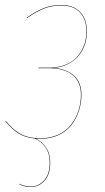

<svg xmlns="http://www.w3.org/2000/svg" viewBox="-20 -547 419 769"><path d="M194.8 -274.9Q246.6 -271 276.4 -244.1Q306.2 -217.3 306.2 -167Q306.2 -134.3 296.1 -103.5Q286.1 -72.8 267.1 -47.4Q248 -22 215.6 -6.6Q183.1 8.8 142.1 8.8Q129.4 8.8 123.5 8.3Q148.4 20.5 164.8 44.7Q181.2 68.8 181.2 104Q181.2 151.9 158.2 177Q135.3 202.1 103 202.1Q78.6 202.1 57.1 190.9V189Q80.6 200.2 103 200.2Q134.3 200.2 156.7 175.5Q179.2 150.9 179.2 104Q179.2 67.4 161.9 43.2Q144.5 19 119.1 7.8Q78.1 3.4 52.2 -13.9Q26.4 -31.2 2 -61L2.9 -63Q16.1 -47.4 26.9 -36.9Q37.6 -26.4 54.2 -15.4Q70.8 -4.4 92.8 1.2Q114.7 6.8 142.1 6.8Q182.6 6.8 214.6 -8.3Q246.6 -23.4 265.6 -48.8Q284.7 -74.2 294.4 -104.2Q304.2 -134.3 304.2 -167Q304.2 -218.8 271.2 -246.3Q238.3 -273.9 174.8 -273.9H133.8L134.8 -275.9H175.8Q209 -275.9 235.6 -285.2Q262.2 -294.4 278.8 -309.3Q295.4 -324.2 306.4 -343.8Q317.4 -363.3 321.8 -382.3Q326.2 -401.4 326.2 -420.9Q326.2 -469.7 300.3 -497.3Q274.4 -524.9 226.1 -524.9Q186.5 -524.9 155 -512.2Q123.5 -499.5 87.9 -474.1L86.9 -476.1Q122.6 -501.5 154.5 -514.2Q186.5 -526.9 226.1 -526.9Q274.9 -526.9 301.5 -498.5Q328.1 -470.2 328.1 -420.9Q328.1 -400.9 323.7 -381.8Q319.3 -362.8 309.1 -344.5Q298.8 -326.2 283.7 -311.8Q268.6 -297.4 245.8 -287.4Q223.1 -277.3 194.8 -274.9Z"/></svg>

Font: Fira Sans Compressed Two
Style: Italic
Weight: 100
Width: 3
Italic angle: -8°
Designer: Carrois Corporate & Edenspiekermann AG
Foundry: Carrois Corporate GbR & Edenspiekermann AG
Version: Version 4.203;PS 004.203;hotconv 1.0.88;makeotf.lib2.5.64775